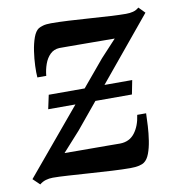

<svg xmlns="http://www.w3.org/2000/svg" viewBox="-74 -617 641 691"><g transform="rotate(-10 246.0 -271.0)"><path d="M18.5 11.5 -6 -12 316 -397 373.5 -459Q360.5 -459 338.8 -459.2Q317 -459.5 291.5 -459.5Q266 -459.5 241.5 -459.8Q217 -460 198 -460Q179 -460 171 -460Q151 -459 137.5 -445.8Q124 -432.5 116.8 -412.2Q109.5 -392 107.5 -369.5H75Q73.5 -386 74.5 -411.8Q75.5 -437.5 79.5 -464.8Q83.5 -492 91.2 -513.5Q99 -535 111 -543Q116.5 -546.5 127.8 -549.8Q139 -553 157 -553Q184.5 -553 221.8 -551Q259 -549 298.2 -546.2Q337.5 -543.5 372.2 -541.5Q407 -539.5 429 -539.5Q443.5 -539.5 455 -542.5Q466.5 -545.5 476.5 -554L498.5 -531.5L188 -155.5L124 -84.5Q144 -84.5 172.2 -84.2Q200.5 -84 230.2 -84Q260 -84 286 -83.8Q312 -83.5 327 -83.5Q361 -84 380.5 -109Q400 -134 405.5 -174.5H438Q437.5 -154 436 -127.8Q434.5 -101.5 430.5 -75.5Q426.5 -49.5 419 -29.5Q411.5 -9.5 399.5 -1Q393 4 380.2 7Q367.5 10 348 10Q320 10 280.8 7.8Q241.5 5.5 200.5 2.8Q159.5 0 124 -2.2Q88.5 -4.5 67 -4.5Q53.5 -4.5 41 -0.8Q28.5 3 18.5 11.5ZM93.5 -250 104.5 -301H409.5L399.5 -250Z"/></g></svg>

Font: Merriweather 48pt Medium
Style: Italic
Weight: 500
Italic angle: -7.8°
Version: Version 2.101